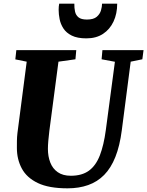

<svg xmlns="http://www.w3.org/2000/svg" viewBox="-20 -1016 802 1046"><path d="M692 -680 643.5 -306Q632.5 -221 608.5 -160.8Q584.5 -100.5 547.5 -63Q510.5 -25.5 460.5 -7.8Q410.5 10 348 10Q246 10 185.8 -19Q125.5 -48 98.8 -98Q72 -148 72 -210Q72 -229 72.2 -249.2Q72.5 -269.5 75 -291L125.5 -680L63.5 -692.5L69 -743H395.5L391 -693L298.5 -680L249 -304Q245.5 -275 243.2 -249.2Q241 -223.5 241 -205Q241 -164 254 -130.5Q267 -97 294.8 -77.8Q322.5 -58.5 366 -58.5Q426.5 -58.5 464.5 -86.2Q502.5 -114 524 -169.5Q545.5 -225 556.5 -307.5L606 -679.5L533.5 -693L538 -743H762L755.5 -693ZM450.5 -807Q401.5 -807 371.2 -822Q341 -837 325.5 -861Q310 -885 304.8 -911.8Q299.5 -938.5 299.5 -962.5Q299.5 -971.5 300.2 -980Q301 -988.5 302.5 -996H385Q384.5 -972.5 388.8 -953Q393 -933.5 407.8 -921.5Q422.5 -909.5 453.5 -909.5Q489.5 -909.5 507 -924.5Q524.5 -939.5 530.2 -959.8Q536 -980 536 -996H618.5Q618.5 -941.5 598.5 -898.8Q578.5 -856 541.2 -831.5Q504 -807 450.5 -807Z"/></svg>

Font: Merriweather 28pt Black
Style: Italic
Weight: 900
Italic angle: -7.8°
Version: Version 2.101